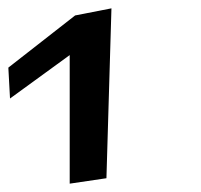

<svg xmlns="http://www.w3.org/2000/svg" viewBox="-83 -654 481 460"><path d="M172 -227 184 -634 97 -617 -63 -492 -59 -418 84 -522V-214Z"/></svg>

Font: Gamestation Warped
Style: Regular
Weight: 400
Designer: Jonas Hecksher
Foundry: Jonas Hecksher, Playtypeª, e-types AS
Version: Version 1.003